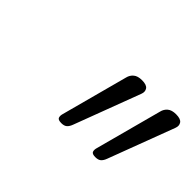

<svg xmlns="http://www.w3.org/2000/svg" viewBox="-53 -1155 610 610"><g transform="rotate(45 252.0 -850.0)"><path d="M235 -711Q220 -711 217.5 -718Q215 -725 218 -735L278 -959Q281 -972 291 -980.5Q301 -989 320 -989Q341 -989 347.5 -979.5Q354 -970 349 -957L265 -734Q261 -723 254.5 -717Q248 -711 235 -711ZM388 -711Q373 -711 370.5 -718Q368 -725 371 -735L431 -959Q434 -972 444 -980.5Q454 -989 473 -989Q494 -989 500.5 -979.5Q507 -970 502 -957L418 -734Q414 -723 407.5 -717Q401 -711 388 -711Z"/></g></svg>

Font: Playwrite US Trad ExtraLight
Style: Regular
Weight: 250
Designer: Veronika Burian, José Scaglione
Foundry: TypeTogether
Version: Version 1.003